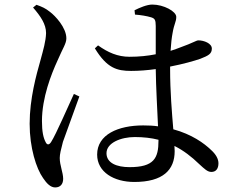

<svg xmlns="http://www.w3.org/2000/svg" viewBox="-20 -780 1040 842"><path d="M125 -747C158 -709 182 -674 182 -635C181 -599 170 -562 157 -514C140 -454 110 -348 110 -237C110 -132 139 -41 169 1C185 25 202 42 222 42C245 42 257 27 257 4C257 -23 242 -55 242 -87C242 -103 247 -124 256 -158C269 -194 309 -304 328 -357L304 -368C280 -317 226 -191 204 -157C195 -143 186 -144 180 -157C170 -176 164 -203 164 -249C164 -352 205 -455 232 -514C256 -570 271 -589 271 -612C271 -659 222 -711 199 -728C179 -744 165 -750 140 -759ZM675 -167V-163C675 -86 655 -47 548 -47C492 -47 447 -65 447 -108C447 -154 511 -179 571 -179C609 -179 644 -175 675 -167ZM572 -716C598 -714 623 -710 643 -704C658 -699 663 -694 663 -666V-542C628 -535 590 -531 548 -531C496 -531 453 -550 410 -581L396 -568C449 -481 493 -469 555 -469C590 -469 627 -472 663 -477C664 -396 670 -296 673 -226C653 -229 631 -230 608 -230C498 -230 406 -190 406 -102C406 -25 480 18 569 18C695 18 746 -35 746 -117L745 -140C785 -120 820 -93 854 -60C877 -39 890 -26 907 -26C927 -26 938 -40 938 -64C938 -83 927 -103 906 -122C875 -152 821 -191 740 -213C734 -285 726 -378 726 -478V-488C783 -499 832 -513 858 -522C894 -536 909 -544 909 -567C909 -590 874 -603 850 -603C841 -603 824 -591 773 -573C761 -568 746 -563 728 -557C730 -588 733 -616 737 -636C744 -677 753 -684 753 -706C753 -730 698 -760 648 -760C624 -760 592 -746 570 -735Z"/></svg>

Font: Noto Serif KR Medium
Style: Regular
Weight: 500
Designer: Ryoko NISHIZUKA 西塚涼子 (kana & ideographs); Frank Grießhammer (Latin, Greek & Cyrillic); Wenlong ZHANG 张文龙 (bopomofo); San
Foundry: Adobe
Version: Version 2.001;hotconv 1.1.0;makeotfexe 2.6.0